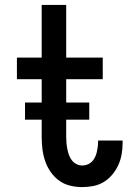

<svg xmlns="http://www.w3.org/2000/svg" viewBox="-20 -755 540 783"><path d="M315 8Q290 8 265.5 2Q241 -4 221 -18.5Q201 -33 186.5 -54Q172 -75 164 -98.5Q156 -122 153 -147Q150 -172 150 -197V-432H49V-520H150V-735H250V-520H399V-432H250V-197Q250 -185 251 -172.5Q252 -160 254.5 -147.5Q257 -135 261 -123.5Q265 -112 272.5 -102Q280 -92 291.5 -86Q303 -80 315 -80Q326 -80 336.5 -84Q347 -88 354.5 -95.5Q362 -103 367 -113Q372 -123 374.5 -133.5Q377 -144 378.5 -155Q380 -166 380 -177Q380 -178 380 -179.5Q380 -181 380 -182H480Q480 -179 480 -176.5Q480 -174 480 -172Q480 -149 476 -126Q472 -103 462.5 -82Q453 -61 438 -43Q423 -25 403.5 -13Q384 -1 361 3.5Q338 8 315 8ZM82 -267V-337H344V-267Z"/></svg>

Font: Zed Sans Semibold
Style: Regular
Weight: 600
Designer: Belleve Invis
Foundry: Belleve Invis
Version: Version 1.0.0; ttfautohint (v1.8.4)